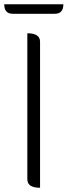

<svg xmlns="http://www.w3.org/2000/svg" viewBox="-23 -886 319 906"><path d="M166 0Q106 0 106 -40V-729Q166 -729 166 -689V0ZM37 -821Q-3 -821 -3 -866H276Q276 -821 236 -821Z"/></svg>

Font: Swei Half Moon CJK SC
Style: Light
Weight: 300
Version: Version 2.071